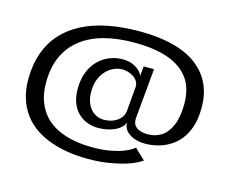

<svg xmlns="http://www.w3.org/2000/svg" viewBox="-97 -818 1181 973"><g transform="rotate(15 493.5 -332.0)"><path d="M434.5 14Q494.5 14 542.5 6.2Q590.5 -1.5 625.2 -12Q660 -22.5 682 -33.8Q704 -45 712.5 -51.5L657 -104Q654 -101 640 -92Q626 -83 599.8 -73Q573.5 -63 534.5 -55.8Q495.5 -48.5 441.5 -48.5Q391 -48.5 344.2 -57.2Q297.5 -66 258.2 -84.8Q219 -103.5 190.8 -134Q162.5 -164.5 146.5 -207.8Q130.5 -251 131 -307.5Q131.5 -386 157.8 -443.5Q184 -501 233.5 -539.8Q283 -578.5 353.2 -597.5Q423.5 -616.5 512.5 -616.5Q596.5 -616.5 658 -600.8Q719.5 -585 759.2 -554.5Q799 -524 817.8 -480.5Q836.5 -437 836 -380.5Q835.5 -312.5 817.2 -269Q799 -225.5 767.8 -205.2Q736.5 -185 696 -185Q674.5 -185 655.5 -191Q636.5 -197 626.2 -211.5Q616 -226 618 -250.5L642 -512H588L582.5 -458.5Q581.5 -469 568.8 -483.2Q556 -497.5 532.5 -508.5Q509 -519.5 475.5 -519.5Q442.5 -519.5 410 -507Q377.5 -494.5 351.5 -469.2Q325.5 -444 310 -406.2Q294.5 -368.5 294 -317Q294 -274 306.2 -242.5Q318.5 -211 339.8 -191Q361 -171 387.8 -161Q414.5 -151 443 -151Q478 -151 507.2 -159.8Q536.5 -168.5 555.5 -183.2Q574.5 -198 581 -217Q579 -200 587 -185Q595 -170 611 -158.8Q627 -147.5 648.2 -141.5Q669.5 -135.5 695 -135.5Q728 -135.5 760.8 -143.8Q793.5 -152 823 -169.8Q852.5 -187.5 875.5 -216.5Q898.5 -245.5 912 -286.8Q925.5 -328 925.5 -383Q926.5 -451.5 902 -505.8Q877.5 -560 827.8 -599Q778 -638 701.8 -658.2Q625.5 -678.5 523.5 -678.5Q434 -678.5 359 -663.8Q284 -649 225 -619Q166 -589 125 -544Q84 -499 62.2 -439Q40.5 -379 39.5 -304Q39 -245.5 53.5 -199Q68 -152.5 94.8 -117Q121.5 -81.5 158.2 -56.8Q195 -32 239 -16.5Q283 -1 332.8 6.5Q382.5 14 434.5 14ZM462 -198.5Q442.5 -198.5 424.5 -206.5Q406.5 -214.5 393 -229.8Q379.5 -245 371.5 -268.2Q363.5 -291.5 364 -322Q364 -357.5 375 -385Q386 -412.5 404.2 -431.5Q422.5 -450.5 444.2 -460Q466 -469.5 487 -469.5Q508 -469.5 528.8 -461.2Q549.5 -453 562.8 -437.8Q576 -422.5 575.5 -401.5L564 -269.5Q559.5 -238 530.8 -218.2Q502 -198.5 462 -198.5Z"/></g></svg>

Font: Anybody SemiExpanded
Style: Regular
Weight: 400
Width: 6
Designer: Tyler Finck
Foundry: Etcetera Type Company
Version: Version 1.113;gftools[0.9.25]